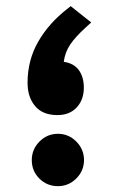

<svg xmlns="http://www.w3.org/2000/svg" viewBox="-20 -622 377 641"><path d="M86.1 -87.7Q86.1 -123.4 111.8 -149.4Q137.5 -175.3 173.3 -175.3Q209.1 -175.3 234.8 -149.4Q260.5 -123.4 260.5 -87.7Q260.5 -51.9 234.8 -26.2Q209.1 -0.5 173.3 -0.5Q137 -0.5 111.6 -25.7Q86.1 -50.9 86.1 -87.7ZM267 -531Q231.7 -499.2 214.4 -473.3Q197 -447.4 192.9 -415.6Q227.2 -410.6 243.6 -387.4Q259.9 -364.2 259.9 -329.5Q259.9 -289.2 236.3 -263.5Q212.6 -237.8 171.8 -237.8Q122.4 -237.8 97.2 -267.8Q72 -297.7 72 -345.6Q72 -420.7 107.3 -482.4Q142.6 -544.1 204 -591.9L216.1 -601.5L228.7 -591.4L266 -561.7L284.6 -547.1Z"/></svg>

Font: Vazir FD
Style: Bold
Weight: 700
Foundry: DejaVu fonts team - Redesigned by Saber Rastikerdar
Version: Version 21.10;October 20, 2019;FontCreator 12.0.0.2547 64-bi